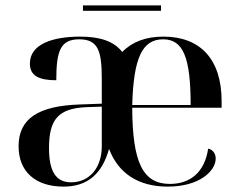

<svg xmlns="http://www.w3.org/2000/svg" viewBox="-20 -683 890 713"><path d="M288 -643H578V-663H288ZM216 10C306 10 359 -38 385 -130C419 -40 493 10 603 10C722 10 781 -49 781 -94C781 -111 772 -127 753 -131C740 -42 685 0 611 0C510 0 472 -80 471 -283H803V-307C803 -466 721 -547 587 -547C522 -547 471 -528 434 -490C403 -530 351 -547 278 -547C175 -547 91 -519 91 -447C91 -402 124 -385 189 -385C189 -493 204 -537 274 -537C346 -537 358 -492 358 -387V-298L276 -295C123 -290 49 -243 49 -140C49 -47 110 10 216 10ZM688 -293H471C476 -470 509 -537 586 -537C660 -537 688 -470 688 -293ZM244 -6C188 -6 162 -46 162 -133C162 -239 196 -280 299 -285L358 -287V-140C358 -61 313 -6 244 -6Z"/></svg>

Font: Noto Serif Display Medium
Style: Regular
Weight: 500
Designer: Monotype Design Team
Foundry: Monotype Imaging Inc.
Version: Version 2.009